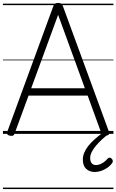

<svg xmlns="http://www.w3.org/2000/svg" viewBox="-20 -910 791 1305"><path d="M50 13Q34 10 30 3Q26 -4 30 -16L342 -867Q346 -880 353.5 -885Q361 -890 375 -890Q390 -890 397 -885Q404 -880 408 -867L720 -16Q725 -4 720.5 3Q716 10 700 13Q686 15 679.5 10.5Q673 6 667 -10L576 -260H174L82 -10Q77 6 70.5 10.5Q64 15 50 13ZM192 -310H557L375 -809ZM625 259Q589 259 566 238Q543 217 543 175Q543 151 552.5 128Q562 105 579.5 82.5Q597 60 622.5 37.5Q648 15 678 -8H720V-2Q696 17 673 38Q650 59 632.5 80Q615 101 604 122Q593 143 593 164Q593 188 603.5 200Q614 212 633 212Q650 212 670.5 201.5Q691 191 711 169Q717 162 724 161.5Q731 161 737 167Q745 173 746.5 181.5Q748 190 743 197Q730 216 710 230Q690 244 667.5 251.5Q645 259 625 259ZM0 365H751V375H0ZM0 -20H751V0H0ZM0 -505H751V-500H0ZM0 -885H751V-875H0Z"/></svg>

Font: Playwrite IT Moderna Guides
Style: Regular
Weight: 400
Designer: Veronika Burian, José Scaglione
Foundry: TypeTogether
Version: Version 1.003